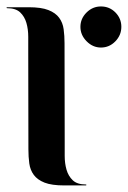

<svg xmlns="http://www.w3.org/2000/svg" viewBox="-20 -564 389 584"><path d="M175.3 0H241.2Q242.7 0 242.7 -1.5Q242.7 -2.9 241.2 -2.9Q214.8 -2.9 201.4 -15.6Q188 -28.3 182.4 -47.6Q176.8 -66.9 176.8 -89.8Q176.8 -112.8 176.8 -133.3L176.3 -432.6Q176.3 -455.1 173.6 -475.1Q170.9 -495.1 159.9 -510Q148.9 -524.9 127.2 -533.4Q105.5 -542 67.4 -542H1.5Q0 -542 0 -540.5Q0 -539.1 1.5 -539.1Q27.8 -539.1 41.3 -526.4Q54.7 -513.7 60.3 -494.4Q65.9 -475.1 65.9 -452.1Q65.9 -429.2 65.9 -408.7L66.4 -109.4Q66.4 -86.9 69.1 -66.9Q71.8 -46.9 82.8 -32Q93.8 -17.1 115.5 -8.5Q137.2 0 175.3 0ZM287.1 -544.4Q313 -544.4 331.1 -526.1Q349.1 -507.8 349.1 -482.4Q349.1 -457 330.8 -438.2Q312.5 -419.4 287.1 -419.4Q262.2 -419.4 243.4 -438.5Q224.6 -457.5 224.6 -482.4Q224.6 -507.3 243.2 -525.9Q261.7 -544.4 287.1 -544.4Z"/></svg>

Font: Unique
Style: Regular
Weight: 400
Designer: Anna Pocius (aka Artmaker)
Foundry: Anna Pocius
Version: Version 1.000 2013 initial release